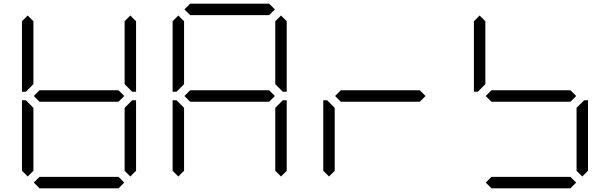

<svg xmlns="http://www.w3.org/2000/svg" viewBox="-20 -1020 3304 1040"><path d="M130 -64 99 -95V-477H120L130 -467L161 -436V-95ZM163 -500 194 -531H622L653 -500L622 -469H194ZM130 -533 120 -523H99V-905L130 -936L161 -905V-564ZM686 -936 717 -905V-523H696L686 -533L655 -564V-905ZM686 -467 696 -477H717V-95L686 -64L655 -95V-436ZM653 -31 622 0H194L163 -31L194 -62H622Z M946 -64 915 -95V-477H936L946 -467L977 -436V-95ZM979 -500 1010 -531H1438L1469 -500L1438 -469H1010ZM1010 -938 979 -969 1010 -1000H1438L1469 -969L1438 -938ZM946 -533 936 -523H915V-905L946 -936L977 -905V-564ZM1502 -936 1533 -905V-523H1512L1502 -533L1471 -564V-905ZM1502 -467 1512 -477H1533V-95L1502 -64L1471 -95V-436Z M1762 -64 1731 -95V-477H1752L1762 -467L1793 -436V-95ZM1795 -500 1826 -531H2254L2285 -500L2254 -469H1826Z M2611 -500 2642 -531H3070L3101 -500L3070 -469H2642ZM2578 -533 2568 -523H2547V-905L2578 -936L2609 -905V-564ZM3134 -467 3144 -477H3165V-95L3134 -64L3103 -95V-436ZM3101 -31 3070 0H2642L2611 -31L2642 -62H3070Z"/></svg>

Font: DSEG7 Classic Mini
Style: Light
Weight: 300
Designer: Keshikan(Twitter:@keshinomi_88pro)
Version: Version 0.46